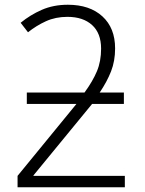

<svg xmlns="http://www.w3.org/2000/svg" viewBox="-20 -789 611 809"><path d="M266 -769Q358 -769 411.5 -720Q465 -671 465 -585Q465 -532 448 -488.5Q431 -445 400 -399H502V-351H368L121 -50V-48H506V0H54V-48L302 -351H93V-399H336Q371 -447 388.5 -489Q406 -531 406 -584Q406 -649 368 -683.5Q330 -718 264 -718Q214 -718 173.5 -699.5Q133 -681 98 -653L67 -693Q107 -726 156 -747.5Q205 -769 266 -769Z"/></svg>

Font: Noto Sans Light
Style: Regular
Weight: 300
Designer: Monotype Design Team
Foundry: Monotype Imaging Inc.
Version: Version 2.007